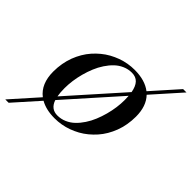

<svg xmlns="http://www.w3.org/2000/svg" viewBox="-236 -734 1013 1013"><g transform="rotate(45 270.0 -228.0)"><path d="M199 10Q135.8 10 92.8 -14.6L-30 123.2H-55L77 -25Q20 -68.5 20 -160Q20 -191.1 25.2 -220.6Q30.5 -250.1 40.2 -275.8Q50 -301.5 63.7 -324.8Q77.4 -348.1 94.6 -367.5Q111.8 -386.9 131.6 -403.2Q151.4 -419.6 173.6 -431.9Q195.9 -444.1 219.5 -452.8Q243.1 -461.4 268 -465.7Q292.9 -470 318 -470Q395.2 -470 441.2 -434.1L570 -578.8H595L455.1 -421.6Q497 -378.1 497 -300Q497 -268.9 491.8 -239.4Q486.5 -209.9 476.8 -184.2Q467 -158.5 453.3 -135.2Q439.6 -111.9 422.4 -92.5Q405.2 -73.1 385.4 -56.8Q365.6 -40.4 343.4 -28.1Q321.1 -15.9 297.5 -7.2Q273.9 1.4 249 5.7Q224.1 10 199 10ZM124 -140Q124 -106.6 128.4 -82.8L388.9 -375.4Q382.5 -412.1 365.2 -430.6Q347.9 -449 318 -449Q291.1 -449 266.7 -438.4Q242.2 -427.8 223.1 -409.4Q203.9 -391.1 187.6 -366.4Q171.2 -341.8 159.7 -313.7Q148.1 -285.6 140 -255.5Q131.9 -225.4 127.9 -196.1Q124 -166.9 124 -140ZM199 -11Q225.9 -11 250.3 -21.6Q274.8 -32.2 293.9 -50.6Q313.1 -68.9 329.4 -93.6Q345.8 -118.2 357.3 -146.3Q368.9 -174.4 377 -204.5Q385.1 -234.6 389.1 -263.9Q393 -293.1 393 -320Q393 -336.4 391.9 -350.6L134 -60.9Q150.8 -11 199 -11Z"/></g></svg>

Font: Bodoni* 11
Style: Italic
Weight: 400
Italic angle: -13°
Version: Version 1.002